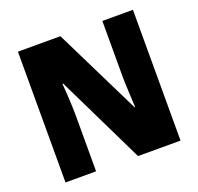

<svg xmlns="http://www.w3.org/2000/svg" viewBox="-125 -850 1018 985"><g transform="rotate(-20 384.5 -357.0)"><path d="M698 0H466L232 -481H228Q232 -438 234.5 -387.5Q237 -337 237 -300V0H70V-714H302L535 -241H538Q536 -283 533.5 -331Q531 -379 531 -414V-714H698Z"/></g></svg>

Font: Noto Sans Lao SemiCondensed Black
Style: Regular
Weight: 900
Width: 4
Designer: Monotype Design Team
Foundry: Monotype Imaging Inc.
Version: Version 2.003; ttfautohint (v1.8.4.7-5d5b)